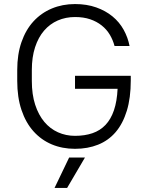

<svg xmlns="http://www.w3.org/2000/svg" viewBox="-20 -727 730 947"><path d="M350 7Q287 7 235 -15Q183 -37 145 -79.5Q107 -122 86 -184.5Q65 -247 65 -328V-382Q65 -459 86 -519.5Q107 -580 145 -621.5Q183 -663 235.5 -685Q288 -707 350 -707Q408 -707 454.5 -690.5Q501 -674 535 -646Q569 -618 590 -580Q611 -542 619 -500H545Q537 -530 521.5 -556Q506 -582 481.5 -601.5Q457 -621 424.5 -632Q392 -643 350 -643Q304 -643 265 -626Q226 -609 197.5 -576Q169 -543 153 -494Q137 -445 137 -382V-328Q137 -261 153.5 -210.5Q170 -160 198.5 -126Q227 -92 266 -74.5Q305 -57 350 -57Q398 -57 436 -70Q474 -83 500.5 -111Q527 -139 542 -183Q557 -227 560 -289H350V-353H625V-330Q625 -244 605.5 -180.5Q586 -117 550.5 -75.5Q515 -34 464 -13.5Q413 7 350 7ZM321 50H399L311 200H249Z"/></svg>

Font: PT Root UI
Style: Regular
Weight: 400
Designer: Vitaly Kuzmin
Foundry: ParaType Ltd.
Version: Version 2.001G